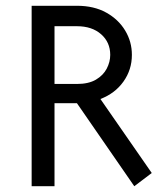

<svg xmlns="http://www.w3.org/2000/svg" viewBox="-20 -645 582 665"><path d="M445.1 0Q445.1 0 246.5 -287.5Q246.5 -287.5 168.8 -287.5Q168.8 -287.5 168.8 0H89.6V-625Q89.6 -625 246.5 -625Q305.6 -625 347.9 -601.4Q390.3 -577.8 413.5 -539.2Q436.8 -500.7 436.8 -454.9Q436.8 -403.5 407.6 -362.5Q378.5 -321.5 327.8 -302.1L505.6 -45.8Q505.6 -45.8 445.1 0ZM168.8 -354.2H246.5Q286.8 -354.2 312.2 -369.1Q337.5 -384 349.7 -407.3Q361.8 -430.6 361.8 -454.9Q361.8 -498.6 330.2 -526.4Q298.6 -554.2 246.5 -554.2H168.8Z"/></svg>

Font: co2trust
Style: Regular
Weight: 400
Designer: Kristian Moeller
Foundry: Dicotype
Version: Version 1.000